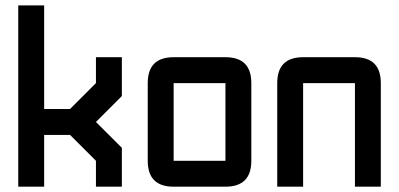

<svg xmlns="http://www.w3.org/2000/svg" viewBox="-20 -704 1505 724"><path d="M48.8 -683.6H146.5V-293H244.1L341.8 -390.6V-488.3H439.5V-341.8L341.8 -244.1L439.5 -146.5V0H341.8V-97.7L244.1 -195.3H146.5V0H48.8Z M830.1 0H634.8Q537.1 0 537.1 -97.7V-390.6Q537.1 -488.3 634.8 -488.3H830.1Q927.7 -488.3 927.7 -390.6V-97.7Q927.7 0 830.1 0ZM830.1 -97.7V-390.6H634.8V-97.7Z M1318.4 -390.6H1123V0H1025.4V-390.6Q1025.4 -488.3 1123 -488.3H1318.4Q1416 -488.3 1416 -390.6V0H1318.4Z"/></svg>

Font: BabelStone Runic Ruled
Style: Regular
Weight: 400
Designer: Andrew West
Foundry: BabelStone
Version: Version 7.004 November 9, 2023